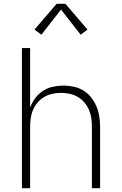

<svg xmlns="http://www.w3.org/2000/svg" viewBox="-20 -987 640 1007"><path d="M95 0V-735H138V-423Q148 -450 165 -472.5Q182 -495 205.5 -510.5Q229 -526 257 -532Q285 -538 313 -538Q341 -538 368 -532Q395 -526 418.5 -511.5Q442 -497 459 -475Q476 -453 486.5 -427.5Q497 -402 501 -375Q505 -348 505 -320V0H462V-320Q462 -343 459 -366Q456 -389 447 -410Q438 -431 423 -449Q408 -467 388 -478.5Q368 -490 345.5 -495Q323 -500 300 -500Q277 -500 254.5 -495Q232 -490 212 -478.5Q192 -467 177 -449Q162 -431 153 -410Q144 -389 141 -366Q138 -343 138 -320V0ZM197 -805 161 -832 277 -967H323L439 -832L403 -805L300 -937Z"/></svg>

Font: Iosevka Curly XLtEx
Style: Regular
Weight: 200
Width: 7
Monospace: yes
Designer: Belleve Invis
Foundry: Belleve Invis
Version: Version 11.1.0; ttfautohint (v1.8.3)